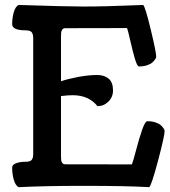

<svg xmlns="http://www.w3.org/2000/svg" viewBox="-20 -754 688 779"><path d="M55.2 -733.9Q250.5 -727.5 317.9 -727.5Q364.3 -727.5 414.1 -728.8Q463.9 -730 507.8 -731.9Q551.8 -733.9 561 -733.9Q569.3 -726.6 591.6 -634.3Q613.8 -542 613.8 -523.9Q613.8 -520.5 610.1 -514.4Q606.4 -508.3 598.9 -501.2Q591.3 -494.1 576.9 -489.3Q562.5 -484.4 543.9 -484.4Q536.6 -484.4 527.3 -515.6Q518.1 -546.9 508.8 -588.1Q499.5 -629.4 495.6 -640.1Q460 -640.1 376.7 -639.9Q293.5 -639.6 244.1 -639.6Q236.8 -639.6 232.9 -634.3Q229 -628.9 228.3 -623.3Q227.5 -617.7 227.5 -608.4V-424.3Q255.9 -434.1 297.6 -441.9Q339.4 -449.7 374 -449.7Q403.3 -449.7 420.9 -434.8Q438.5 -419.9 438.5 -387.2Q438.5 -359.9 419.7 -341.6Q400.9 -323.2 375.5 -323.2Q340.3 -367.7 274.9 -367.7Q255.9 -367.7 227.5 -364.3V-119.1Q227.5 -109.4 228.3 -103.8Q229 -98.1 232.9 -92.8Q236.8 -87.4 244.1 -87.4Q297.4 -87.4 387.2 -87.2Q477.1 -86.9 515.1 -86.9Q520 -98.6 532.2 -145.3Q544.4 -191.9 556.6 -227.1Q568.8 -262.2 578.1 -262.2Q596.7 -262.2 611.1 -257.3Q625.5 -252.4 633.1 -245.4Q640.6 -238.3 644.3 -232.2Q647.9 -226.1 647.9 -222.7Q647.9 -202.6 621.3 -102.3Q594.7 -2 585.4 5.4Q495.1 0 317.9 0Q163.1 0 55.2 5.4Q42 -2.4 35.6 -25.9Q29.3 -49.3 29.3 -74.2Q29.3 -85.9 45.4 -91.8Q61.5 -97.7 84 -97.7Q103 -97.7 108.9 -105.7Q114.7 -113.8 114.7 -128.4V-600.1Q114.7 -614.7 108.9 -622.8Q103 -630.9 84 -630.9Q29.3 -630.9 29.3 -656.2Q29.3 -680.2 35.6 -703.4Q42 -726.6 55.2 -733.9Z"/></svg>

Font: Coustard
Style: Regular
Weight: 400
Foundry: vernon adams
Version: Version 1.001